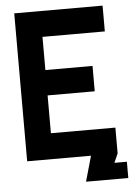

<svg xmlns="http://www.w3.org/2000/svg" viewBox="-56 -743 627 905"><g transform="rotate(-5 257.0 -290.0)"><path d="M464 -700H46V0H348L314 120H514V43H455L474 0V-122H169V-301H392V-421H169V-578H464Z"/></g></svg>

Font: Fervojo
Style: Bold
Weight: 700
Designer: kohakuno
Version: ver.1.0